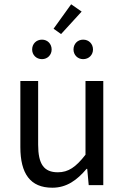

<svg xmlns="http://www.w3.org/2000/svg" viewBox="-20 -864 584 896"><path d="M230 -730 265 -705 361 -810 312 -844ZM130 -633C130 -608 149 -588 176 -588C202 -588 221 -608 221 -633C221 -659 202 -679 176 -679C149 -679 130 -659 130 -633ZM323 -633C323 -608 342 -588 368 -588C395 -588 414 -608 414 -633C414 -659 395 -679 368 -679C342 -679 323 -659 323 -633ZM75 -178C75 -54 121 12 224 12C291 12 339 -23 384 -76H387L394 0H462V-486H379V-142C334 -84 299 -60 250 -60C185 -60 158 -98 158 -189V-486H75Z"/></svg>

Font: Cambridge Sans
Style: Regular
Weight: 400
Version: Version 2.020;PS 002.020;hotconv 1.0.88;makeotf.lib2.5.64775